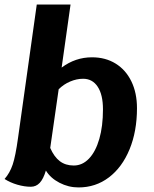

<svg xmlns="http://www.w3.org/2000/svg" viewBox="-44 -811 674 841"><path d="M556 -337Q556 -236 523.5 -157Q491 -78 433 -34Q375 10 300 10Q256 10 216.5 -10.5Q177 -31 157 -64Q146 -27 130 -10Q114 7 91 7Q63 7 32 -2Q1 -11 -24 -27Q-1 -53 11.5 -90Q24 -127 35 -207L117 -791H265L226 -515Q286 -560 359 -560Q418 -560 462.5 -532.5Q507 -505 531.5 -454.5Q556 -404 556 -337ZM407 -332Q407 -396 384 -431Q361 -466 320 -466Q292 -466 263.5 -454Q235 -442 213 -420L176 -163Q193 -124 218 -105Q243 -86 279 -86Q317 -86 346 -116.5Q375 -147 391 -202.5Q407 -258 407 -332Z"/></svg>

Font: Krub
Style: Bold Italic
Weight: 700
Italic angle: -8°
Designer: Ekaluck Peanpanawate
Foundry: Cadson Demak Co.,Ltd.
Version: Version 1.000; ttfautohint (v1.6)